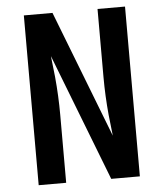

<svg xmlns="http://www.w3.org/2000/svg" viewBox="-53 -781 705 828"><g transform="rotate(-5 300.0 -367.5)"><path d="M81 0V-735H205L418 -185L408 -275Q404 -317 402 -358.5Q400 -400 400 -441V-735H519V0H395L182 -550L192 -460Q196 -418 198 -376.5Q200 -335 200 -294V0Z"/></g></svg>

Font: Iosevka Curly Extended
Style: Bold
Weight: 700
Width: 7
Monospace: yes
Designer: Belleve Invis
Foundry: Belleve Invis
Version: Version 11.1.0; ttfautohint (v1.8.3)